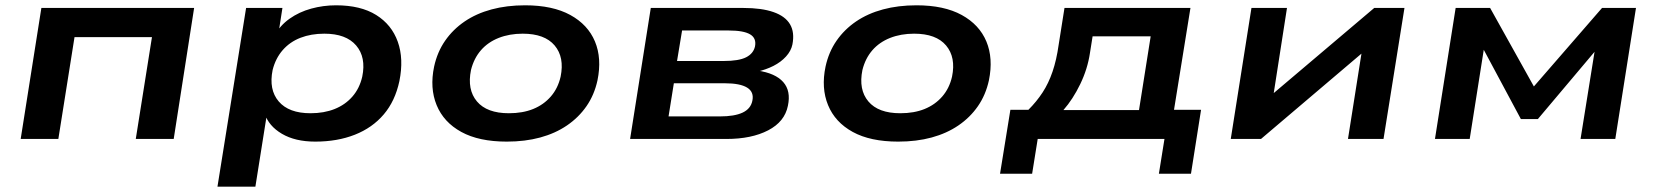

<svg xmlns="http://www.w3.org/2000/svg" viewBox="-20 -524 6246 724"><path d="M58 0 136 -494H712L635 0H492L553 -384H261L200 0Z M800 180 908 -494H1045L1029 -391H1016Q1036 -428 1072 -453.5Q1108 -479 1153.5 -491.5Q1199 -504 1247 -504Q1340 -504 1398.5 -467.5Q1457 -431 1480 -366.5Q1503 -302 1486 -218Q1470 -143 1427 -92.5Q1384 -42 1318 -16Q1252 10 1169 10Q1093 10 1043 -19.5Q993 -49 978 -96L987 -97L943 180ZM1151 -97Q1202 -97 1242 -113Q1282 -129 1309 -160Q1336 -191 1346 -235Q1361 -308 1323 -352.5Q1285 -397 1203 -397Q1153 -397 1113 -381.5Q1073 -366 1046 -335Q1019 -304 1008 -260Q993 -186 1031 -141.5Q1069 -97 1151 -97Z M1891 10Q1786 10 1719.5 -26.5Q1653 -63 1626.5 -127.5Q1600 -192 1617 -273Q1629 -328 1658.5 -370.5Q1688 -413 1732 -443Q1776 -473 1833.5 -488.5Q1891 -504 1960 -504Q2064 -504 2130.5 -467.5Q2197 -431 2223.5 -367.5Q2250 -304 2233 -221Q2221 -166 2191.5 -123.5Q2162 -81 2118 -51Q2074 -21 2017 -5.5Q1960 10 1891 10ZM1899 -97Q1951 -97 1990.5 -113Q2030 -129 2057 -160Q2084 -191 2094 -235Q2109 -308 2071.5 -352.5Q2034 -397 1951 -397Q1901 -397 1860.5 -381Q1820 -365 1793.5 -334.5Q1767 -304 1756 -260Q1741 -186 1778.5 -141.5Q1816 -97 1899 -97Z M2356 0 2434 -494H2783Q2852 -494 2896.5 -478.5Q2941 -463 2959 -432.5Q2977 -402 2968 -356Q2963 -332 2944 -311Q2925 -290 2896.5 -275.5Q2868 -261 2832 -253L2836 -258Q2904 -248 2933.5 -214.5Q2963 -181 2951 -125Q2939 -65 2876.5 -32.5Q2814 0 2719 0ZM2501 -85H2694Q2750 -85 2780.5 -99.5Q2811 -114 2817 -144Q2824 -177 2797.5 -193.5Q2771 -210 2713 -210H2521ZM2533 -294H2709Q2766 -294 2793.5 -308Q2821 -322 2827 -349Q2833 -380 2808.5 -394.5Q2784 -409 2728 -409H2552Z M3367 10Q3262 10 3195.5 -26.5Q3129 -63 3102.5 -127.5Q3076 -192 3093 -273Q3105 -328 3134.5 -370.5Q3164 -413 3208 -443Q3252 -473 3309.5 -488.5Q3367 -504 3436 -504Q3540 -504 3606.5 -467.5Q3673 -431 3699.5 -367.5Q3726 -304 3709 -221Q3697 -166 3667.5 -123.5Q3638 -81 3594 -51Q3550 -21 3493 -5.5Q3436 10 3367 10ZM3375 -97Q3427 -97 3466.5 -113Q3506 -129 3533 -160Q3560 -191 3570 -235Q3585 -308 3547.5 -352.5Q3510 -397 3427 -397Q3377 -397 3336.5 -381Q3296 -365 3269.5 -334.5Q3243 -304 3232 -260Q3217 -186 3254.5 -141.5Q3292 -97 3375 -97Z M3751 131 3790 -110H3858Q3889 -141 3911.5 -175.5Q3934 -210 3949 -254Q3964 -298 3972 -355L3994 -494H4469L4407 -110H4509L4471 131H4350L4371 0H3893L3872 131ZM3990 -109H4275L4319 -387H4100L4090 -324Q4081 -264 4053.5 -207Q4026 -150 3990 -109Z M4621 0 4699 -494H4833L4777 -134H4737L5162 -494H5276L5197 0H5063L5120 -361H5160L4735 0Z M5391 0 5469 -494H5599L5764 -198L6021 -494H6149L6071 0H5940L5997 -355H6015L5779 -75H5715L5565 -355H5578L5522 0Z"/></svg>

Font: Nunito Sans 10pt Expanded
Style: Bold Italic
Weight: 700
Width: 7
Italic angle: -9°
Designer: Vernon Adams
Foundry: Vernon Adams
Version: Version 3.101;gftools[0.9.27]